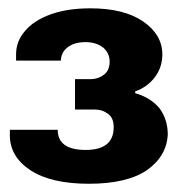

<svg xmlns="http://www.w3.org/2000/svg" viewBox="-20 -757 431 466"><path d="M199.2 -736.8Q280.8 -736.8 327.1 -705.1Q374 -672.9 374 -625Q374 -593.8 356 -569.8Q337.4 -545.4 308.1 -535.2V-530.8Q345.2 -520.5 367.2 -494.1Q387.2 -466.8 387.2 -430.2Q384.3 -377.9 336.9 -344.2Q288.1 -311 195.8 -311Q103.5 -311 53.2 -344.2Q3.9 -377 3.9 -429.2V-441.9H120.1Q120.1 -393.1 188 -393.1Q255.9 -393.1 255.9 -448.2Q255.9 -470.2 243.2 -480Q228.5 -491.2 210 -491.2H162.1V-564.9H200.2Q218.3 -564.9 232.9 -576.2Q246.1 -586.4 246.1 -607.9Q246.1 -627.4 231 -641.1Q213.4 -654.8 188 -654.8Q160.2 -654.8 144 -642.1Q127.9 -629.4 127.9 -609.9H19V-625Q19 -657.2 41 -682.1Q61.5 -707 103 -722.2Q143.6 -736.8 199.2 -736.8Z"/></svg>

Font: Archivo-RBTV
Style: Regular
Weight: 500
Designer: Hector Gatti
Foundry: Hector Gatti
Version: ""